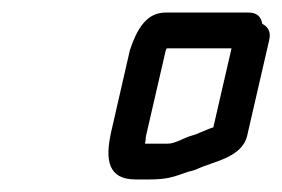

<svg xmlns="http://www.w3.org/2000/svg" viewBox="-20 -673 450 306"><path d="M349 -596 320 -470C312 -468 292 -458 286 -457C274 -454 260 -444 247 -444H211L212 -449C212 -454 213 -458 214 -462L244 -592C244 -593 245 -595 246 -596ZM187 -593 157 -462C147 -417 153 -387 196 -387H218C246 -387 257 -391 279 -399C284 -400 291 -402 295 -404C321 -416 366 -422 374 -457L409 -609C412 -621 408 -630 398 -635C396 -647 389 -653 376 -653H244C213 -653 198 -626 187 -593Z"/></svg>

Font: Electronic
Style: It
Weight: 400
Version: Version 1.011